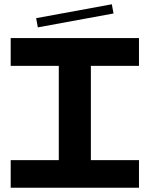

<svg xmlns="http://www.w3.org/2000/svg" viewBox="-20 -878 700 898"><path d="M30 -700H630V-570H405V-129H630V0H30V-129H255V-570H30ZM149 -793 503 -858 511 -815 157 -750Z"/></svg>

Font: Vina Sans
Style: Regular
Weight: 400
Designer: Andree Nguyen
Foundry: Nguyen Type Foundry
Version: Version 1.002; ttfautohint (v1.8.4.7-5d5b);gftools[0.9.28]